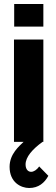

<svg xmlns="http://www.w3.org/2000/svg" viewBox="-20 -710 280 961"><path d="M197 -690H51V-577H197ZM176 123C164 141 148 150 136 150C120 150 108 137 108 113C108 76 142 37 193 0H197V-512H50V0H98C77 21 28 60 28 125C28 204 86 231 126 231C173 231 203 205 222 170Z"/></svg>

Font: Decalotype
Style: Bold
Weight: 700
Designer: Alfredo Marco Pradil
Foundry: Alfredo Marco Pradil
Version: Version 1.0